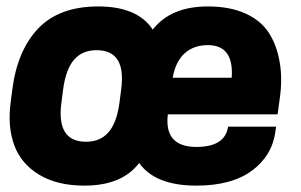

<svg xmlns="http://www.w3.org/2000/svg" viewBox="-20 -563 934 596"><path d="M841.8 -208H501Q488.8 -106.9 589.8 -106.9Q678.7 -106.9 688 -169.9H836.9L835 -154.8Q824.7 -79.6 762 -33.2Q699.2 13.2 589.8 13.2Q461.4 13.2 412.1 -57.1Q358.4 13.2 242.2 13.2Q157.2 13.2 101.3 -20.8Q45.4 -54.7 24.2 -112.3Q2.9 -169.9 13.2 -246.1L18.1 -284.2Q33.7 -406.7 98.9 -474.9Q164.1 -543 285.2 -543Q406.7 -543 454.1 -471.2Q510.3 -543 625 -543Q692.9 -543 741 -521.5Q789.1 -500 814 -461.9Q838.9 -423.8 848.1 -370.8Q857.4 -317.9 848.1 -254.9ZM247.1 -123Q291.5 -123 317.1 -152.8Q342.8 -182.6 351.1 -246.1L356 -284.2Q373 -407.2 279.8 -407.2Q235.4 -407.2 209.7 -377.4Q184.1 -347.7 175.8 -284.2L170.9 -246.1Q153.8 -123 247.1 -123ZM625 -422.9Q581.5 -422.9 553.2 -397.5Q524.9 -372.1 516.1 -321.8H699.2Q706.5 -422.9 625 -422.9Z"/></svg>

Font: Cooper Hewitt
Style: Bold Italic
Weight: 712
Designer: Village Type and Design LLC
Foundry: Cooper Hewitt Smithsonian Design Museum
Version: 1.000